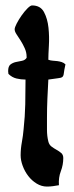

<svg xmlns="http://www.w3.org/2000/svg" viewBox="-20 -684 271 707"><path d="M98 -664Q129 -664 142 -639.5Q155 -615 158.5 -582Q162 -549 160 -515.5Q158 -482 158 -464Q166 -461 174.5 -460.5Q183 -460 191 -459Q199 -458 207 -455.5Q215 -453 221 -447Q216 -424 215 -414Q214 -404 209.5 -400.5Q205 -397 194 -396Q183 -395 158 -391Q156 -356 154.5 -320.5Q153 -285 153 -250Q153 -229 153 -206Q153 -183 158 -163Q161 -151 169.5 -144.5Q178 -138 188 -132.5Q198 -127 205.5 -120.5Q213 -114 213 -102Q213 -77 204 -53.5Q195 -30 197 -2Q186 0 175 1.5Q164 3 153 3Q133 3 115 -8Q97 -19 84 -36Q71 -53 63.5 -73.5Q56 -94 56 -112Q56 -136 60.5 -160.5Q65 -185 67 -209Q72 -255 73 -300Q74 -345 74 -391Q57 -391 40.5 -395Q24 -399 11 -412L10 -422Q10 -440 18.5 -446.5Q27 -453 38 -455.5Q49 -458 60.5 -460Q72 -462 78 -471V-475Q78 -491 71 -506.5Q64 -522 56 -534.5Q48 -547 41 -557.5Q34 -568 34 -576Q34 -583 41.5 -597.5Q49 -612 59.5 -627Q70 -642 81 -653Q92 -664 98 -664Z"/></svg>

Font: Reclame
Style: Regular
Weight: 400
Designer: Peter Wiegel
Foundry: Peter Wiegel
Version: Version 1.000